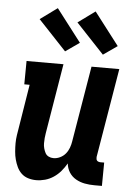

<svg xmlns="http://www.w3.org/2000/svg" viewBox="-55 -810 609 860"><g transform="rotate(5 250.0 -380.0)"><path d="M140 8Q121 8 103.5 2.5Q86 -3 73.5 -15Q61 -27 53.5 -43Q46 -59 41.5 -76Q37 -93 35.5 -111.5Q34 -130 34 -148.5Q34 -167 37 -186Q40 -205 43 -223L74 -415H50L51 -520H217L165 -206Q163 -195 162 -183Q161 -171 161 -159.5Q161 -148 164 -137Q167 -126 172 -116.5Q177 -107 187 -102Q197 -97 209 -97Q224 -97 238.5 -104Q253 -111 263 -123Q273 -135 278.5 -150Q284 -165 286 -179L343 -520H468L401 -119Q401 -114 401.5 -110Q402 -106 404.5 -103Q407 -100 411.5 -98.5Q416 -97 420 -97H437L436 8H402Q379 8 358 4Q337 0 318.5 -10.5Q300 -21 288.5 -39Q277 -57 275 -79Q264 -60 250 -43.5Q236 -27 218 -15Q200 -3 180 2.5Q160 8 140 8ZM389 -578 263 -712 340 -768 452 -622ZM219 -578 93 -712 170 -768 282 -622Z"/></g></svg>

Font: Iosevka Curly Slab Extrabold
Style: Italic
Weight: 800
Italic angle: -9°
Monospace: yes
Designer: Belleve Invis
Foundry: Belleve Invis
Version: Version 22.1.2; ttfautohint (v1.8.4)